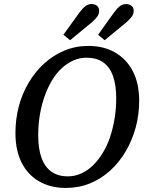

<svg xmlns="http://www.w3.org/2000/svg" viewBox="-20 -909 719 945"><path d="M304 16Q230 16 174 -15.5Q118 -47 87 -107.5Q56 -168 56 -254Q56 -322 72.5 -385Q89 -448 121 -502Q153 -556 197.5 -596.5Q242 -637 297 -660Q352 -683 415 -683Q490 -683 546 -651Q602 -619 633.5 -559Q665 -499 665 -413Q665 -345 648 -282Q631 -219 599 -164.5Q567 -110 522.5 -69.5Q478 -29 423 -6.5Q368 16 304 16ZM314 -41Q349 -41 380.5 -55.5Q412 -70 438 -95.5Q464 -121 485.5 -156Q507 -191 521.5 -234Q536 -277 544 -325.5Q552 -374 552 -425Q552 -490 536 -535Q520 -580 487.5 -602.5Q455 -625 406 -625Q371 -625 340 -611Q309 -597 282 -571.5Q255 -546 234.5 -511Q214 -476 199 -433.5Q184 -391 176 -342.5Q168 -294 168 -243Q168 -178 184 -133Q200 -88 232.5 -64.5Q265 -41 314 -41ZM292 -738 370 -846Q386 -868 400 -878.5Q414 -889 430 -889Q447 -889 457.5 -880.5Q468 -872 468 -856Q468 -841 459.5 -828.5Q451 -816 433 -800L325 -711ZM463 -738 540 -846Q556 -868 570 -878.5Q584 -889 600 -889Q616 -889 627 -880.5Q638 -872 638 -856Q638 -841 629.5 -828.5Q621 -816 603 -800L495 -711Z"/></svg>

Font: Source Serif 4 Medium
Style: Italic
Weight: 500
Italic angle: -12°
Designer: Frank Grießhammer
Foundry: Adobe Systems Incorporated
Version: Version 4.004;hotconv 1.0.116;makeotfexe 2.5.65601